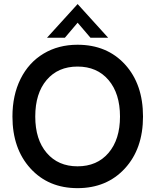

<svg xmlns="http://www.w3.org/2000/svg" viewBox="-20 -938 788 972"><path d="M372.5 14.5Q225 14.5 134 -85.5Q43 -185.5 43 -348Q43 -456 84.2 -538.8Q125.5 -621.5 200.5 -666.5Q275.5 -711.5 372.5 -711.5Q521.5 -711.5 612.8 -611.8Q704 -512 704 -348Q704 -185 612.2 -85.2Q520.5 14.5 372.5 14.5ZM158.5 -348Q158.5 -231.5 216.5 -163.8Q274.5 -96 372.5 -96Q471.5 -96 529.5 -164Q587.5 -232 587.5 -348Q587.5 -464.5 529.5 -532.8Q471.5 -601 372.5 -601Q274 -601 216.2 -533.2Q158.5 -465.5 158.5 -348ZM218 -747 373 -917.5 527.5 -747H438L373 -823L308.5 -747Z"/></svg>

Font: HK Grotesk SemiBold
Style: Regular
Weight: 600
Designer: Alfredo Marco Pradil
Foundry: Hanken Design Co.
Version: Version 3.001;FEAKit 1.0